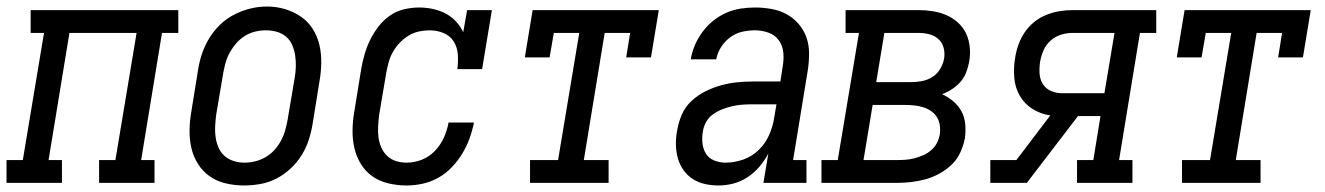

<svg xmlns="http://www.w3.org/2000/svg" viewBox="-46 -561 4066 589"><path d="M-26 0V-70H24L89 -460H48V-530H501V-460H451L387 -70H428V0H258V-70H308L373 -460H167L103 -70H144V0Z M702 8Q674 8 646.5 1.5Q619 -5 597.5 -20Q576 -35 561.5 -58Q547 -81 541 -107.5Q535 -134 535.5 -162.5Q536 -191 541 -219L562 -349Q566 -374 574.5 -398.5Q583 -423 597 -445.5Q611 -468 630.5 -486.5Q650 -505 674 -517Q698 -529 723 -535Q748 -541 773 -541Q802 -541 828.5 -533Q855 -525 877 -510Q899 -495 913.5 -472Q928 -449 934 -422.5Q940 -396 939.5 -367.5Q939 -339 934 -311L913 -181Q909 -156 901 -131.5Q893 -107 879 -84.5Q865 -62 845 -43.5Q825 -25 801.5 -13Q778 -1 752.5 3.5Q727 8 702 8ZM704 -62Q720 -62 736.5 -66Q753 -70 768 -78.5Q783 -87 795 -100Q807 -113 815.5 -128.5Q824 -144 828.5 -160Q833 -176 836 -192L858 -322Q861 -339 861.5 -356.5Q862 -374 859.5 -390.5Q857 -407 850.5 -422.5Q844 -438 831.5 -448.5Q819 -459 803 -463.5Q787 -468 769 -468Q753 -468 736.5 -464Q720 -460 705.5 -451Q691 -442 679.5 -429Q668 -416 659.5 -401Q651 -386 646.5 -370Q642 -354 639 -338L617 -208Q615 -191 614 -173.5Q613 -156 615.5 -139.5Q618 -123 624.5 -108Q631 -93 643 -82.5Q655 -72 671 -67Q687 -62 704 -62Z M1201 8Q1173 8 1145.5 1.5Q1118 -5 1096.5 -20Q1075 -35 1061 -58Q1047 -81 1041 -107.5Q1035 -134 1035.5 -162.5Q1036 -191 1041 -219L1062 -349Q1066 -372 1072.5 -394.5Q1079 -417 1089.5 -438.5Q1100 -460 1115 -479.5Q1130 -499 1150 -513Q1170 -527 1193.5 -532.5Q1217 -538 1240 -538Q1261 -538 1282 -533.5Q1303 -529 1321 -519.5Q1339 -510 1353 -495Q1367 -480 1375 -462L1387 -530H1463L1433 -349H1357Q1360 -371 1358.5 -393.5Q1357 -416 1346 -433.5Q1335 -451 1315 -459.5Q1295 -468 1272 -468Q1256 -468 1239.5 -464.5Q1223 -461 1208 -452Q1193 -443 1180.5 -430Q1168 -417 1159.5 -402Q1151 -387 1146.5 -370.5Q1142 -354 1139 -338L1117 -208Q1115 -191 1114 -174Q1113 -157 1115 -140.5Q1117 -124 1123.5 -109Q1130 -94 1141.5 -83Q1153 -72 1168.5 -67Q1184 -62 1201 -62Q1225 -62 1248 -71Q1271 -80 1288.5 -98.5Q1306 -117 1316 -139.5Q1326 -162 1330 -185H1408Q1403 -160 1394.5 -136.5Q1386 -113 1372.5 -90.5Q1359 -68 1340.5 -48.5Q1322 -29 1299 -16Q1276 -3 1251 2.5Q1226 8 1201 8Z M1580 0V-70H1666L1731 -460H1653L1640 -385H1564L1588 -530H1975L1951 -385H1875L1887 -460H1809L1745 -70H1821V0Z M2158 8Q2137 8 2116.5 3.5Q2096 -1 2079 -12Q2062 -23 2050.5 -39.5Q2039 -56 2033.5 -75.5Q2028 -95 2027.5 -116.5Q2027 -138 2031 -159Q2035 -184 2045 -208Q2055 -232 2074 -250Q2093 -268 2116.5 -280Q2140 -292 2165 -299Q2190 -306 2214.5 -308.5Q2239 -311 2263 -311H2348L2355 -357Q2359 -378 2357 -399.5Q2355 -421 2343 -437.5Q2331 -454 2311 -461Q2291 -468 2270 -468Q2250 -468 2230.5 -463.5Q2211 -459 2194 -446.5Q2177 -434 2166 -416.5Q2155 -399 2151 -379H2073Q2077 -402 2086 -423Q2095 -444 2109 -463Q2123 -482 2141.5 -497Q2160 -512 2181.5 -521.5Q2203 -531 2225.5 -534.5Q2248 -538 2270 -538Q2295 -538 2320.5 -533.5Q2346 -529 2367 -517.5Q2388 -506 2404 -487.5Q2420 -469 2428 -446Q2436 -423 2436 -397Q2436 -371 2432 -345L2387 -70H2428V0H2296L2311 -90Q2300 -69 2284 -50Q2268 -31 2247.5 -17.5Q2227 -4 2204 2Q2181 8 2158 8ZM2180 -62Q2207 -62 2234 -71.5Q2261 -81 2281.5 -101Q2302 -121 2313.5 -147Q2325 -173 2329 -200L2336 -241H2263Q2248 -241 2232.5 -240Q2217 -239 2201.5 -235.5Q2186 -232 2170.5 -226Q2155 -220 2141.5 -210.5Q2128 -201 2120 -186.5Q2112 -172 2110 -156Q2107 -139 2109 -121Q2111 -103 2120 -89Q2129 -75 2145.5 -68.5Q2162 -62 2180 -62Z M2474 0V-70H2524L2589 -460H2548V-530H2771Q2794 -530 2816 -526.5Q2838 -523 2857.5 -514.5Q2877 -506 2893 -491.5Q2909 -477 2918 -457.5Q2927 -438 2929 -415.5Q2931 -393 2927 -371Q2924 -355 2918 -339Q2912 -323 2900.5 -310Q2889 -297 2874.5 -287.5Q2860 -278 2844 -272Q2862 -264 2878 -250.5Q2894 -237 2903.5 -219.5Q2913 -202 2915 -180.5Q2917 -159 2914 -137Q2910 -116 2900.5 -94.5Q2891 -73 2874 -56.5Q2857 -40 2836 -28.5Q2815 -17 2793 -11Q2771 -5 2749 -2.5Q2727 0 2706 0ZM2642 -309H2748Q2764 -309 2781 -312Q2798 -315 2813 -324Q2828 -333 2837.5 -348.5Q2847 -364 2850 -380Q2853 -397 2849 -413.5Q2845 -430 2833 -441Q2821 -452 2804.5 -456Q2788 -460 2771 -460H2667ZM2603 -70H2706Q2719 -70 2732.5 -71Q2746 -72 2759.5 -75.5Q2773 -79 2786.5 -85Q2800 -91 2811 -100.5Q2822 -110 2828.5 -123Q2835 -136 2837 -149Q2839 -163 2837 -177Q2835 -191 2828 -202Q2821 -213 2810 -220.5Q2799 -228 2786 -232Q2773 -236 2759.5 -237.5Q2746 -239 2732 -239H2631Z M2992 0V-70H3072L3176 -207Q3147 -211 3122 -226.5Q3097 -242 3082.5 -267Q3068 -292 3065.5 -322.5Q3063 -353 3068 -383Q3071 -403 3078 -423Q3085 -443 3097 -461Q3109 -479 3126 -493Q3143 -507 3163 -515Q3183 -523 3203 -526.5Q3223 -530 3244 -530H3501V-460H3451L3387 -70H3428V0H3258V-70H3308L3330 -205H3261L3104 0ZM3212 -275H3342L3373 -460H3244Q3226 -460 3208.5 -454.5Q3191 -449 3177 -436.5Q3163 -424 3155.5 -407Q3148 -390 3145 -373Q3142 -355 3143 -336.5Q3144 -318 3153 -303.5Q3162 -289 3178 -282Q3194 -275 3212 -275Z M3580 0V-70H3666L3731 -460H3653L3640 -385H3564L3588 -530H3975L3951 -385H3875L3887 -460H3809L3745 -70H3821V0Z"/></svg>

Font: Iosevka Curly Slab Oblique
Style: Regular
Weight: 400
Italic angle: -9°
Monospace: yes
Designer: Belleve Invis
Foundry: Belleve Invis
Version: Version 11.1.0; ttfautohint (v1.8.3)